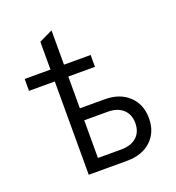

<svg xmlns="http://www.w3.org/2000/svg" viewBox="-131 -828 858 934"><g transform="rotate(-20 298.0 -361.0)"><path d="M169.5 0V-483H36V-544.5H169.5V-688.5L239.5 -722V-544.5H377.5V-483H239.5V-318.5H368Q445.5 -318.5 492.2 -274.8Q539 -231 539 -158.5Q539 -86.5 492.5 -43.2Q446 0 368 0ZM239.5 -61.5H360.5Q411 -61.5 439.8 -87.5Q468.5 -113.5 468.5 -159Q468.5 -204.5 439.8 -230.5Q411 -256.5 360.5 -256.5H239.5Z"/></g></svg>

Font: Overpass Light
Style: Regular
Weight: 300
Designer: Delve Withrington, Dave Bailey, Thomas Jockin
Foundry: Delve Fonts LLC
Version: Version 4.000; ttfautohint (v1.8.3)